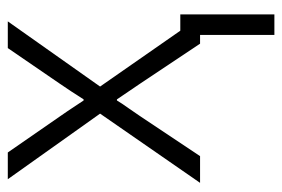

<svg xmlns="http://www.w3.org/2000/svg" viewBox="-140 -414 751 512"><g transform="rotate(-90 236.0 -157.5)"><path d="M4.9 0 189.5 -266.6 14.6 -512.7H85.9L182.6 -373Q188.5 -365.2 224.6 -310.5H227.5Q234.4 -321.3 249 -343.8Q263.7 -366.2 268.6 -373L364.3 -512.7H435.5L261.7 -266.6L447.3 0H376L268.6 -161.1Q230.5 -217.8 227.5 -221.7H224.6Q217.8 -210 203.1 -189.5Q188.5 -168.9 183.6 -161.1L76.2 0ZM399.4 -52.7H454.1V198.2H399.4Z"/></g></svg>

Font: Gothic A1 Light
Style: Regular
Weight: 300
Version: Version 2.50